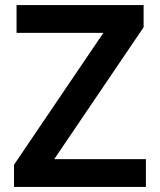

<svg xmlns="http://www.w3.org/2000/svg" viewBox="-20 -734 627 754"><path d="M553 0V-109H193L544 -627V-714H45V-605H386L35 -87V0Z"/></svg>

Font: Noto Sans Khmer UI SemiBold
Style: Regular
Weight: 600
Designer: Danh Hong and the Monotype Design Team
Foundry: Monotype Imaging Inc.
Version: Version 2.002